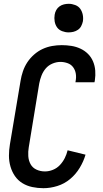

<svg xmlns="http://www.w3.org/2000/svg" viewBox="-20 -980 540 1008"><path d="M208 8Q178 8 149.5 2Q121 -4 97.5 -18.5Q74 -33 58.5 -55.5Q43 -78 35 -105.5Q27 -133 27 -162.5Q27 -192 32 -222L88 -556Q92 -581 100.5 -606Q109 -631 123.5 -653Q138 -675 159 -693.5Q180 -712 204 -723Q228 -734 253.5 -738.5Q279 -743 304 -743Q330 -743 355 -739Q380 -735 402.5 -724.5Q425 -714 442 -697Q459 -680 468.5 -657.5Q478 -635 480 -609.5Q482 -584 478 -558L476 -548H376L377 -554Q381 -574 378 -593Q375 -612 364 -627Q353 -642 334.5 -648.5Q316 -655 297 -655Q276 -655 255 -646Q234 -637 220 -620.5Q206 -604 198 -583.5Q190 -563 186 -542L131 -207Q127 -184 128.5 -160.5Q130 -137 140.5 -118Q151 -99 171.5 -89.5Q192 -80 216 -80Q237 -80 258 -88.5Q279 -97 294.5 -113.5Q310 -130 320 -150Q330 -170 335 -191L429 -168Q419 -133 398.5 -99Q378 -65 348 -40Q318 -15 281 -3.5Q244 8 208 8ZM340 -810Q323 -810 306 -816.5Q289 -823 279.5 -836.5Q270 -850 267 -867.5Q264 -885 267 -903Q269 -916 275.5 -927.5Q282 -939 292.5 -946.5Q303 -954 315.5 -957Q328 -960 341 -960Q358 -960 375 -953.5Q392 -947 401.5 -933.5Q411 -920 414.5 -902.5Q418 -885 415 -867Q412 -854 406 -842.5Q400 -831 389 -823.5Q378 -816 365.5 -813Q353 -810 340 -810Z"/></svg>

Font: Iosevka Semibold
Style: Italic
Weight: 600
Italic angle: -9°
Monospace: yes
Designer: Belleve Invis
Foundry: Belleve Invis
Version: Version 32.5.0; ttfautohint (v1.8.4)